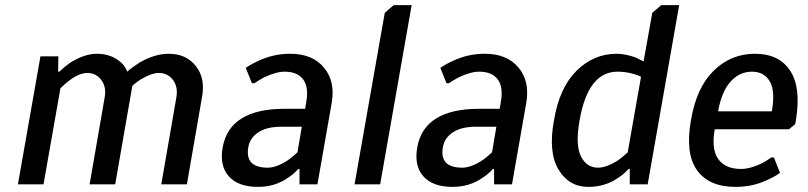

<svg xmlns="http://www.w3.org/2000/svg" viewBox="-20 -720 3155 750"><path d="M50 0 138 -500H208L207 -440H212Q228 -456 254 -475Q310 -510 359 -510Q415 -510 454 -475Q470 -460 477 -440Q493 -455 524 -475Q584 -510 639 -510Q707 -510 745 -462Q783 -414 769 -340L710 0H610L669 -340Q676 -381 655.5 -408Q635 -435 601 -435Q572 -435 530 -410Q515 -401 497 -385L430 0H330L389 -340Q396 -381 375.5 -408Q355 -435 321 -435Q290 -435 250 -405Q234 -393 216 -375L150 0Z M988 10Q910 10 873.5 -31.5Q837 -73 850 -145Q877 -295 1092 -295H1172L1176 -320Q1187 -379 1164.5 -409.5Q1142 -440 1092 -440Q1058 -440 1010 -417Q988 -405 974 -395H964L940 -455Q964 -471 989 -482Q1047 -510 1114 -510Q1200 -510 1245 -456.5Q1290 -403 1276 -320L1220 0H1150V-60H1145Q1128 -40 1104 -25Q1054 10 988 10ZM1026 -65Q1060 -65 1106 -95Q1124 -108 1142 -125L1159 -225H1079Q1022 -225 989 -203Q956 -181 950 -145Q936 -65 1026 -65Z M1365 0 1483 -670 1518 -700H1588L1465 0Z M1748 10Q1670 10 1633.5 -31.5Q1597 -73 1610 -145Q1637 -295 1852 -295H1932L1936 -320Q1947 -379 1924.5 -409.5Q1902 -440 1852 -440Q1818 -440 1770 -417Q1748 -405 1734 -395H1724L1700 -455Q1724 -471 1749 -482Q1807 -510 1874 -510Q1960 -510 2005 -456.5Q2050 -403 2036 -320L1980 0H1910V-60H1905Q1888 -40 1864 -25Q1814 10 1748 10ZM1786 -65Q1820 -65 1866 -95Q1884 -108 1902 -125L1919 -225H1839Q1782 -225 1749 -203Q1716 -181 1710 -145Q1696 -65 1786 -65Z M2278 10Q2202 10 2161.5 -58Q2121 -126 2144 -250Q2165 -377 2232 -443.5Q2299 -510 2389 -510Q2423 -510 2464 -495L2494 -480L2528 -670L2563 -700H2633L2510 0H2440V-60H2435Q2418 -40 2394 -25Q2344 10 2278 10ZM2316 -65Q2350 -65 2396 -95Q2414 -108 2432 -125L2484 -420Q2477 -424 2459 -430Q2427 -440 2392 -440Q2277 -440 2244 -250Q2227 -155 2249 -110Q2271 -65 2316 -65Z M2853 10Q2749 10 2702.5 -55.5Q2656 -121 2679 -250Q2700 -377 2767.5 -443.5Q2835 -510 2929 -510Q3023 -510 3066.5 -444Q3110 -378 3089 -250L3086 -235L3062 -215H2772Q2758 -138 2785.5 -99Q2813 -60 2875 -60Q2910 -60 2956 -82Q2978 -94 2993 -105H3003L3027 -45Q3007 -30 2977 -17Q2921 10 2853 10ZM2785 -285H2995Q3009 -364 2987 -402Q2965 -440 2917 -440Q2869 -440 2834 -401.5Q2799 -363 2785 -285Z"/></svg>

Font: Scada
Style: Italic
Weight: 400
Italic angle: -10°
Designer: Jovanny Lemonad
Foundry: Jovanny Lemonad
Version: Version 4.100;PS 004.100;hotconv 1.0.88;makeotf.lib2.5.64775